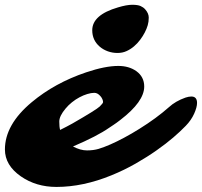

<svg xmlns="http://www.w3.org/2000/svg" viewBox="-110 -755 829 788"><path d="M299.3 -563.5Q268.6 -589.8 268.6 -630.9Q268.6 -693.8 374 -724.6Q409.7 -735.4 432.6 -735.4Q455.6 -735.4 467 -730.2Q478.5 -725.1 485.8 -716.8Q500.5 -700.2 500.5 -682.9Q500.5 -665.5 496.3 -651.4Q492.2 -637.2 484.4 -622.1Q476.6 -606.9 465.3 -591.8Q454.1 -576.7 439.9 -564.7Q425.8 -552.7 409.2 -545.2Q392.6 -537.6 372.1 -537.6Q351.6 -537.6 332.5 -544.4Q313.5 -551.3 299.3 -563.5ZM675.3 -358.9Q698.7 -358.9 698.7 -332.5Q698.7 -314.9 686.8 -288.3Q674.8 -261.7 652.3 -238.5Q629.9 -215.3 600.8 -190.4Q571.8 -165.5 533 -138.2Q494.1 -110.8 447.3 -84Q400.4 -57.1 347.7 -35.6Q231 12.2 121.6 12.2Q38.1 12.2 -24.4 -31.2Q-89.8 -76.7 -89.8 -141.6Q-89.8 -243.7 20 -335.4Q114.7 -414.6 243.2 -458Q321.3 -484.4 375.5 -484.4Q419.4 -484.4 449.7 -462.9Q481.9 -439.5 481.9 -399.9Q481.9 -337.9 383.8 -262.7Q368.2 -250.5 355.5 -242.2L337.9 -230.5Q289.1 -196.3 189.5 -153.8Q220.2 -137.7 246.8 -137.7Q273.4 -137.7 294.7 -144Q315.9 -150.4 342.8 -162.1Q369.6 -173.8 400.1 -190.2Q430.7 -206.5 461.9 -226.1Q531.7 -269.5 583 -314.9Q609.9 -339.8 651.4 -354.5Q665 -358.9 675.3 -358.9ZM136.7 -221.7 163.6 -235.4Q176.8 -242.2 187 -248Q285.6 -304.7 299.3 -317.9Q313 -331.1 313 -336.2Q313 -341.3 310.1 -348.1Q307.1 -355 302.2 -360.4Q290.5 -374 277.3 -374Q264.2 -374 248.3 -369.1Q232.4 -364.3 216.3 -355.7Q200.2 -347.2 185.3 -335.2Q170.4 -323.2 159.2 -309.6Q133.3 -278.8 133.3 -256.3Q133.3 -233.9 136.7 -221.7Z"/></svg>

Font: Sarina
Style: Regular
Weight: 400
Designer: James Grieshaber
Foundry: James Grieshaber
Version: Version 1.001